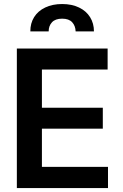

<svg xmlns="http://www.w3.org/2000/svg" viewBox="-20 -953 622 973"><path d="M65.4 -707H525.4V-600.6H192.4V-407.2H501V-300.8H192.4V-107.4H527.3V0H65.4ZM294.9 -932.6Q343.8 -932.6 380.4 -915Q417 -897.5 436.5 -866Q456.1 -834.5 456.1 -793.9H363.3Q362.3 -822.3 345.7 -840.3Q329.1 -858.4 294.9 -858.4Q260.3 -858.4 243.4 -840.1Q226.6 -821.8 226.6 -793.9H133.8Q133.3 -834.5 152.8 -866Q172.4 -897.5 209.2 -915Q246.1 -932.6 294.9 -932.6Z"/></svg>

Font: Pretendard JP SemiBold
Style: Regular
Weight: 600
Designer: Base glyphs from Inter by Rasmus Andersson; Hangeul glyphs from Noto Sans CJK(Source Han Sans) by Jang Soo-young and Kan
Foundry: Kil Hyung-jin
Version: Version 1.309